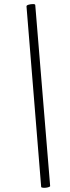

<svg xmlns="http://www.w3.org/2000/svg" viewBox="-20 -754 345 942"><path d="M182 163 110 -723Q110 -728 120.5 -731Q131 -734 142 -734Q153 -734 153 -729L226 158Q227 162 216 165Q205 168 194 167.5Q183 167 182 163Z"/></svg>

Font: Cormorant Infant Light
Style: Bold Italic
Weight: 700
Italic angle: -10°
Version: Version 4.001